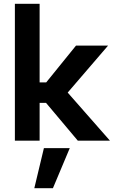

<svg xmlns="http://www.w3.org/2000/svg" viewBox="-20 -740 609 1010"><path d="M58.3 0V-720H188.4V-306.7H223.2L379.7 -500H548.4L336.1 -253L558.4 0H389.3L222.2 -198.8H188.4V0ZM160.5 250 210.9 39.4H346.9L258.4 250Z"/></svg>

Font: Envelope Sans Variable
Style: Regular
Weight: 500
Designer: Andreas Rasmussen / Norman Anderson
Foundry: mail.de GmbH
Version: Version 1.150